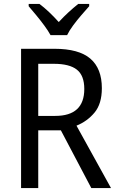

<svg xmlns="http://www.w3.org/2000/svg" viewBox="-20 -964 603 984"><path d="M259 -714Q384 -714 443 -663.5Q502 -613 502 -512Q502 -432 464.5 -387Q427 -342 372 -320L549 0H448L292 -296H176V0H88V-714ZM256 -637H176V-370H263Q412 -370 412 -508Q412 -577 374 -607Q336 -637 256 -637ZM239 -784Q227 -806 207.5 -832.5Q188 -859 166.5 -885Q145 -911 127 -932V-944H182Q205 -927 231 -902.5Q257 -878 281 -851Q307 -879 331 -901Q355 -923 381 -944H437V-932Q420 -913 397.5 -887Q375 -861 355 -834Q335 -807 324 -784Z"/></svg>

Font: Noto Sans Gujarati SemiCondensed
Style: Regular
Weight: 400
Width: 4
Designer: Jelle Bosma - Monotype Design Team, Universal Thirst
Foundry: Monotype Imaging Inc.
Version: Version 2.106; ttfautohint (v1.8.4.7-5d5b)